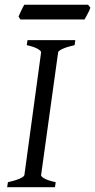

<svg xmlns="http://www.w3.org/2000/svg" viewBox="-20 -783 398 803"><path d="M292 -594.2Q261.2 -587.4 242.7 -579.1Q224.1 -570.8 223.1 -564L151.9 -50.8Q150.9 -44.9 166 -36.4Q181.2 -27.8 212.9 -21L210 0H9.8L13.2 -21Q43.9 -27.8 62.3 -35.9Q80.6 -43.9 82 -50.8L151.9 -564Q152.8 -569.8 137.7 -578.6Q122.6 -587.4 91.8 -594.2L95.2 -615.2H294.9ZM333.5 -701.7H65.4L57.6 -713.4Q59.6 -718.3 62.5 -724.9Q65.4 -731.4 68.6 -738.3Q71.8 -745.1 75.2 -751.7Q78.6 -758.3 81.5 -763.2H348.6L357.9 -751Q356.4 -745.6 353.3 -738.8Q350.1 -731.9 346.4 -725.1Q342.8 -718.3 339.4 -711.9Q335.9 -705.6 333.5 -701.7Z"/></svg>

Font: Akkhara
Style: Italic
Weight: 400
Italic angle: -7°
Designer: J. Victor Gaultney
Version: Version 1.00 June 13, 2006, initial release